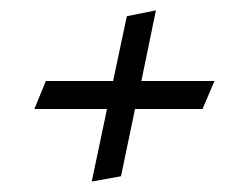

<svg xmlns="http://www.w3.org/2000/svg" viewBox="-20 -433 481 368"><path d="M391.1 -277.8H251L278.8 -413.1L223.1 -401.9L196.8 -277.8H67.9L45.9 -224.1H185.1L155.8 -85L211.9 -95.2L238.8 -224.1H368.2Z"/></svg>

Font: Comic Neue Angular
Style: Italic
Weight: 400
Italic angle: -12°
Designer: Craig Rozynski
Foundry: Craig Rozynski
Version: Version 2.003